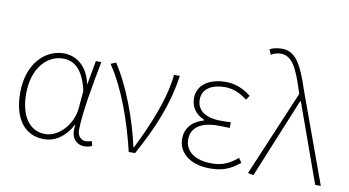

<svg xmlns="http://www.w3.org/2000/svg" viewBox="-79 -1000 2191 1207"><g transform="rotate(10 1016.5 -397.0)"><path d="M255 13C328 13 389 -29 433 -109H436C421 -29 461 13 514 13C537 13 552 7 563 2L555 -28C545 -24 530 -20 517 -20C488 -20 464 -44 464 -79C464 -188 499 -375 528 -527H493L466 -376H464C438 -496 359 -540 288 -540C167 -540 59 -434 59 -249C59 -74 141 13 255 13ZM258 -20C156 -20 97 -110 97 -249C97 -414 188 -507 287 -507C340 -507 414 -485 448 -328L439 -222C431 -112 345 -20 258 -20Z M796 0H836C935 -179 1004 -345 1029 -527H992C977 -368 898 -185 824 -37H819C783 -204 706 -412 620 -540L587 -526C682 -387 750 -191 796 0Z M1316 13C1395 13 1445 -7 1505 -56L1485 -84C1429 -37 1385 -20 1320 -20C1216 -20 1150 -67 1150 -143C1150 -217 1208 -261 1319 -261C1344 -261 1364 -261 1395 -259V-296C1368 -294 1355 -294 1335 -294C1223 -294 1178 -341 1178 -403C1178 -474 1243 -507 1320 -507C1375 -507 1419 -487 1465 -452L1483 -480C1437 -516 1386 -540 1322 -540C1222 -540 1141 -494 1141 -405C1141 -350 1172 -304 1227 -282V-277C1169 -262 1112 -220 1112 -141C1112 -51 1189 13 1316 13Z M1593 7 1802 -502H1806L1986 0H2022L1813 -574C1764 -722 1724 -807 1633 -807C1600 -807 1573 -799 1555 -790L1569 -757C1584 -766 1604 -775 1630 -775C1703 -775 1736 -705 1779 -574L1788 -546L1557 0Z"/></g></svg>

Font: Genne Gothic ExtraLight
Style: Regular
Weight: 250
Designer: Ryoko NISHIZUKA (kana & ideographs); Paul D. Hunt (Latin, Greek & Cyrillic); Wenlong ZHANG (bopomofo); Sandoll Communica
Foundry: Adobe Systems Incorporated
Version: Version 1.004;PS 1.004;hotconv 16.6.51;makeotf.lib2.5.65220